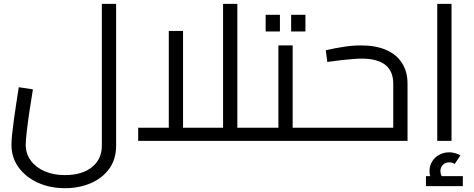

<svg xmlns="http://www.w3.org/2000/svg" viewBox="-20 -738 2482 1006"><path d="M319.9 248Q241.3 248 177.6 218.8Q114 189.6 77 138.4Q40 87.1 40 20.5Q40 -0.1 43.6 -35.2Q47.2 -70.3 53 -112.3Q58.8 -154.4 65.6 -198.6Q72.4 -242.8 78.4 -281L152.4 -269.8Q140.8 -200.8 132.4 -142.2Q124 -83.6 119.4 -41.5Q114.8 0.7 114.8 20.5Q114.8 66.5 140.9 102.6Q167 138.7 213.2 159Q259.5 179.4 319.9 179.4Q409.8 179.4 461.7 137.8Q513.6 96.1 513.6 25.9V-717.9H588.4V25.9Q588.4 96.1 552.3 146.1Q516.2 196 455.2 222Q394.3 248 319.9 248Z M1223.6 0V-68.6H1331.3V0ZM704 0V-68.6H1191.9L1148.8 -24.1V-717.9H1223.6V0ZM864.4 -68.6V-575.8H939.1V-68.6ZM1331.3 0V-68.6Q1344.5 -68.6 1347.9 -59.1Q1351.3 -49.7 1351.3 -34.3Q1351.3 -18.8 1347.9 -9.4Q1344.5 0 1331.3 0Z M1513.4 0V-68.6H1621.1V0ZM1331 0V-68.6H1473.3L1438.6 -40.1V-500H1513.4V0ZM1331 0Q1318.4 0 1314.7 -9.4Q1311 -18.8 1311 -34.3Q1311 -49.7 1314.7 -59.1Q1318.4 -68.6 1331 -68.6ZM1621.1 0V-68.6Q1634.3 -68.6 1637.7 -59.1Q1641.1 -49.7 1641.1 -34.3Q1641.1 -18.8 1637.7 -9.4Q1634.3 0 1621.1 0ZM1371.9 -573V-660.6H1446.7V-573ZM1505.5 -573V-660.6H1580.3V-573Z M1695 -413.4 1687 -474.6Q1728 -484.4 1776.8 -492.2Q1825.6 -500 1872.4 -500Q1948 -500 2002.1 -476.9Q2056.2 -453.8 2085.7 -408.8Q2115.3 -363.7 2115.3 -299.3V0H1621V-68.6H2063.1L2040.5 -48.1V-299.3Q2040.5 -364.9 1999.2 -397.9Q1957.9 -430.8 1874.2 -430.8Q1856.8 -430.8 1828.6 -428.6Q1800.4 -426.4 1766.2 -422.6Q1732 -418.8 1695 -413.4ZM1621 0Q1608.4 0 1604.7 -9.4Q1601 -18.8 1601 -34.3Q1601 -49.7 1604.7 -59.1Q1608.4 -68.6 1621 -68.6Z M2271 0V-717.9H2345.8V0ZM2263.4 236.4Q2247.2 217 2238.8 198.1Q2230.4 179.1 2230.4 158.7Q2230.4 129.9 2244.5 107.6Q2258.6 85.2 2282.3 72.6Q2306.1 60 2333.5 60Q2348.7 60 2364.5 64.5Q2380.4 69 2392.4 76.2L2362.7 120.9Q2348.5 112.5 2334.1 112.5Q2313.7 112.5 2300.6 125.5Q2287.5 138.5 2287.5 159.3Q2287.5 180.3 2306.3 201.3ZM2211.8 237.2V184.7H2405V237.2Z"/></svg>

Font: Titillium Web
Style: Bold
Weight: 700
Designer: Mohamed Gaber, Accademia di Belle Arti di Urbino
Foundry: Kief Type Foundry, Accademia di Belle Arti di Urbino
Version: Version 3.000